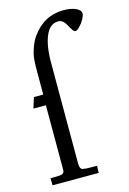

<svg xmlns="http://www.w3.org/2000/svg" viewBox="-112 -780 563 836"><g transform="rotate(-15 169.0 -362.0)"><path d="M17.1 -32H34.9Q65.2 -32 71.5 -35.9Q77.9 -39.8 79 -44.6Q80.1 -49.3 80.1 -59.1V-344H23.9L39.1 -392.1H81.1V-500Q81.1 -553.5 86.9 -575.4Q92.8 -597.4 100 -614.9Q107.2 -632.3 117.2 -646.5Q172.1 -724.1 261 -724.1Q293.7 -724.1 315.8 -714.4Q337.9 -704.6 337.9 -688Q337.9 -679.9 329.6 -664.4Q321.3 -648.9 308.8 -636Q296.4 -623 289.4 -623Q282.5 -623 277.8 -629.3Q273.2 -635.5 268.4 -644.3Q263.7 -653.1 258.3 -661.9Q244.9 -683.1 227.7 -683.1Q210.4 -683.1 198.6 -675.7Q186.8 -668.2 179.1 -656.7Q171.4 -645.3 165.6 -629.2Q159.9 -613 157 -598.5Q154.1 -584 152.3 -567.6Q149.9 -544.2 149.9 -523.9V-62Q149.9 -37.8 163.3 -34.7Q175 -32 200.9 -32H227.1L226.1 0H18.1Z"/></g></svg>

Font: Linden Hill
Style: Regular
Weight: 400
Version: Version 1.202